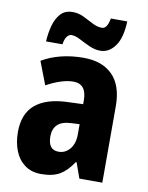

<svg xmlns="http://www.w3.org/2000/svg" viewBox="-86 -825 691 898"><g transform="rotate(10 259.0 -376.5)"><path d="M274 -560Q363 -560 412 -510.5Q461 -461 461 -363V0H352L326 -73H322Q294 -30 260.5 -10Q227 10 172 10Q125 10 93.5 -13.5Q62 -37 46.5 -76.5Q31 -116 31 -165Q31 -252 82.5 -295.5Q134 -339 232 -343L309 -346V-364Q309 -442 246 -442Q193 -442 119 -402L77 -511Q117 -535 167 -547.5Q217 -560 274 -560ZM270 -249Q225 -247 204.5 -227Q184 -207 184 -171Q184 -107 234 -107Q266 -107 287.5 -133Q309 -159 309 -203V-251ZM87 -605Q89 -643 98.5 -679Q108 -715 129 -738.5Q150 -762 187 -762Q214 -762 239 -750Q264 -738 287 -725.5Q310 -713 333 -713Q358 -713 367 -763H445Q442 -684 413.5 -645Q385 -606 344 -606Q318 -606 291.5 -618Q265 -630 241.5 -642.5Q218 -655 199 -655Q189 -655 179 -643.5Q169 -632 165 -605Z"/></g></svg>

Font: Noto Sans Myanmar Condensed ExtraBold
Style: Regular
Weight: 800
Width: 3
Designer: Monotype Design Team
Foundry: Monotype Imaging Inc.
Version: Version 2.107; ttfautohint (v1.8.4.7-5d5b)